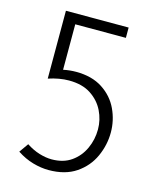

<svg xmlns="http://www.w3.org/2000/svg" viewBox="-105 -747 670 828"><g transform="rotate(15 230.0 -333.5)"><path d="M191 8Q157 8 120.5 -2.5Q84 -13 49 -36L78 -77Q107 -58 136.5 -49Q166 -40 192 -40Q244 -40 279.5 -65Q315 -90 333.5 -130.5Q352 -171 352 -216Q352 -259 333 -298Q314 -337 275.5 -362.5Q237 -388 177 -388Q156 -388 133 -384Q110 -380 86 -372V-675H366V-629H140V-426Q154 -429 168.5 -430.5Q183 -432 197 -432Q268 -432 315.5 -401Q363 -370 386 -321Q409 -272 409 -218Q409 -162 385.5 -110Q362 -58 313.5 -25Q265 8 191 8Z"/></g></svg>

Font: Yaldevi ExtraLight Light
Style: Regular
Weight: 300
Version: Version 1.100